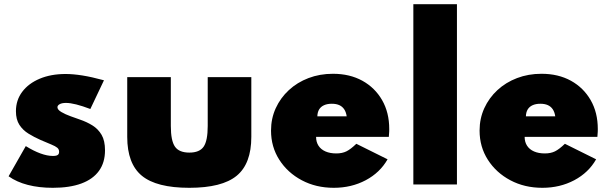

<svg xmlns="http://www.w3.org/2000/svg" viewBox="-20 -880 2910 916"><path d="M232 16Q166 16 112.8 2.2Q59.5 -11.5 21 -39L103 -183Q140 -160 172.8 -148Q205.5 -136 232.5 -136Q243.5 -136 249.8 -138Q256 -140 259 -144.2Q262 -148.5 262 -155.5Q262 -168 253.2 -175.2Q244.5 -182.5 225 -190.5Q205.5 -198.5 173 -212.5Q142.5 -226 115.8 -242.5Q89 -259 72.5 -284.5Q56 -310 56 -349.5Q56 -402 86 -442Q116 -482 169.5 -504.5Q223 -527 293 -527Q328.5 -527 372.8 -520Q417 -513 476 -497L411 -360Q334.5 -389 295 -389Q275.5 -389 264.8 -383Q254 -377 254 -368.5Q254 -356.5 272.8 -345.5Q291.5 -334.5 316.5 -325.5Q341.5 -316.5 360 -310Q394 -298.5 421.2 -281.5Q448.5 -264.5 464.8 -236.5Q481 -208.5 481 -163Q481 -104.5 452.2 -64.8Q423.5 -25 368 -4.5Q312.5 16 232 16Z M883 16Q726.5 16 656.8 -41.5Q587 -99 587 -227V-512H795V-279Q795 -208.5 814.8 -180.2Q834.5 -152 883.5 -152Q932 -152 951.5 -180.2Q971 -208.5 971 -279V-512H1179V-227Q1179 -99 1109.2 -41.5Q1039.5 16 883 16Z M1572.5 16Q1487.5 16 1419.8 -20Q1352 -56 1312.5 -117.8Q1273 -179.5 1273 -257Q1273 -314.5 1295.5 -363.8Q1318 -413 1358 -450Q1398 -487 1451.8 -507.5Q1505.5 -528 1568.5 -528Q1648.5 -528 1708.8 -494.8Q1769 -461.5 1803 -402.2Q1837 -343 1837 -264.5Q1837 -258 1836.8 -252.2Q1836.5 -246.5 1835 -227H1488Q1488 -202.5 1499.5 -184.8Q1511 -167 1532.8 -157.5Q1554.5 -148 1584.5 -148Q1612.5 -148 1632.8 -158Q1653 -168 1680 -194L1829 -120Q1793 -56.5 1724.8 -20.2Q1656.5 16 1572.5 16ZM1494 -325H1634Q1631 -345.5 1622 -358.8Q1613 -372 1598.5 -378.5Q1584 -385 1563 -385Q1541 -385 1525.8 -378Q1510.5 -371 1502.5 -357.8Q1494.5 -344.5 1494 -325Z M1952 0V-860H2160V0Z M2567.5 16Q2482.5 16 2414.8 -20Q2347 -56 2307.5 -117.8Q2268 -179.5 2268 -257Q2268 -314.5 2290.5 -363.8Q2313 -413 2353 -450Q2393 -487 2446.8 -507.5Q2500.5 -528 2563.5 -528Q2643.5 -528 2703.8 -494.8Q2764 -461.5 2798 -402.2Q2832 -343 2832 -264.5Q2832 -258 2831.8 -252.2Q2831.5 -246.5 2830 -227H2483Q2483 -202.5 2494.5 -184.8Q2506 -167 2527.8 -157.5Q2549.5 -148 2579.5 -148Q2607.5 -148 2627.8 -158Q2648 -168 2675 -194L2824 -120Q2788 -56.5 2719.8 -20.2Q2651.5 16 2567.5 16ZM2489 -325H2629Q2626 -345.5 2617 -358.8Q2608 -372 2593.5 -378.5Q2579 -385 2558 -385Q2536 -385 2520.8 -378Q2505.5 -371 2497.5 -357.8Q2489.5 -344.5 2489 -325Z"/></svg>

Font: Spartan Thin Black
Style: Regular
Weight: 900
Version: Version 1.004